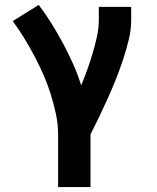

<svg xmlns="http://www.w3.org/2000/svg" viewBox="-20 -548 640 783"><path d="M349 215H217V0Q217 -42 208 -83.5Q199 -125 186.5 -165Q174 -205 157 -243.5Q140 -282 120.5 -319Q101 -356 79 -392Q57 -428 32 -462L138 -528Q166 -491 190.5 -451.5Q215 -412 237 -371Q259 -330 278 -287.5Q297 -245 311 -200Q325 -233 336.5 -265.5Q348 -298 358 -331.5Q368 -365 375.5 -399Q383 -433 383 -468V-520H515V-468Q515 -426 505 -385.5Q495 -345 482 -305.5Q469 -266 453.5 -227Q438 -188 421 -150Q404 -112 386 -74.5Q368 -37 349 0Z"/></svg>

Font: Iosevka HT Extrabold Extended
Style: Regular
Weight: 800
Width: 7
Monospace: yes
Designer: Belleve Invis
Foundry: Belleve Invis
Version: Version 32.3.0; ttfautohint (v1.8.4)